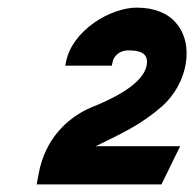

<svg xmlns="http://www.w3.org/2000/svg" viewBox="-20 -851 509 503"><path d="M76 -368H403L452 -468H231C231 -468 232 -469 233 -469C300 -502 349 -524 404 -572C471 -631 491 -734 441 -791C420 -816 385 -831 338 -831C269 -831 169 -771 153 -689L151 -679H273L275 -689C277 -699 288 -719 317 -719C357 -719 369 -705 364 -679C358 -649 323 -611 220 -570C156 -543 97 -486 81 -394Z"/></svg>

Font: Charger EcoBlack
Style: Obl
Weight: 1000
Designer: Jasper
Foundry: Cannot Into Space Fonts
Version: Version 1.1